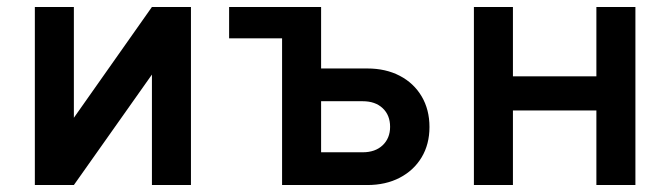

<svg xmlns="http://www.w3.org/2000/svg" viewBox="-20 -531 1924 551"><path d="M80 0V-511H192V-193L416 -511H528V0H416V-317L192 0Z M637.5 -421V-511H877.5V-421ZM789.5 0V-511H901.5V-334.5H1034Q1087 -334.5 1127.2 -313.5Q1167.5 -292.5 1190 -254.5Q1212.5 -216.5 1212.5 -166.5Q1212.5 -117 1190 -79.5Q1167.5 -42 1127.2 -21Q1087 0 1034 0ZM901.5 -94H1021Q1057 -94 1078.2 -114.2Q1099.5 -134.5 1099.5 -167Q1099.5 -200.5 1078.2 -220.5Q1057 -240.5 1021 -240.5H901.5Z M1340 0V-511H1452V-312H1691.5V-511H1803.5V0H1691.5V-214H1452V0Z"/></svg>

Font: Overpass SemiBold
Style: Regular
Weight: 600
Designer: Delve Withrington, Dave Bailey, Thomas Jockin
Foundry: Delve Fonts LLC
Version: Version 4.000